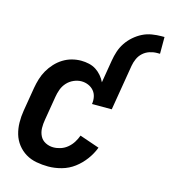

<svg xmlns="http://www.w3.org/2000/svg" viewBox="-112 -832 820 929"><g transform="rotate(15 298.5 -367.5)"><path d="M215 8Q185 8 155.5 2.5Q126 -3 102 -17.5Q78 -32 60.5 -54.5Q43 -77 35 -104.5Q27 -132 26.5 -162Q26 -192 31 -222L51 -342Q55 -365 62 -388Q69 -411 81 -432Q93 -453 110 -471.5Q127 -490 148 -503Q169 -516 192 -522Q215 -528 238 -528Q258 -528 277.5 -523.5Q297 -519 312.5 -509Q328 -499 340.5 -484.5Q353 -470 361 -453L380 -567Q384 -591 391.5 -614Q399 -637 413 -658Q427 -679 446.5 -696Q466 -713 488 -724Q510 -735 534.5 -739Q559 -743 582 -743H597V-659H582Q564 -659 545.5 -653Q527 -647 512.5 -634Q498 -621 490 -603Q482 -585 479 -567L441 -339H342Q345 -357 341.5 -374.5Q338 -392 327 -405Q316 -418 299.5 -425Q283 -432 265 -432Q246 -432 226.5 -423.5Q207 -415 193 -399.5Q179 -384 172 -365Q165 -346 162 -327L142 -207Q138 -185 138.5 -164Q139 -143 148 -125Q157 -107 175.5 -97.5Q194 -88 215 -88Q233 -88 251.5 -94Q270 -100 285.5 -113Q301 -126 311.5 -143Q322 -160 328 -177L427 -143Q415 -111 393.5 -82Q372 -53 344 -32Q316 -11 282 -1.5Q248 8 215 8Z"/></g></svg>

Font: Iosevka SS18
Style: Bold Italic
Weight: 700
Italic angle: -9°
Monospace: yes
Designer: Belleve Invis
Foundry: Belleve Invis
Version: Version 25.1.1; ttfautohint (v1.8.4)